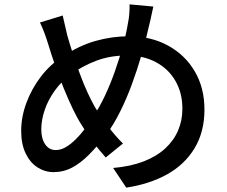

<svg xmlns="http://www.w3.org/2000/svg" viewBox="-20 -809 1040 879"><path d="M682 -779Q679 -766 675.5 -749.5Q672 -733 668.5 -717Q665 -701 662 -690Q648 -626 628 -557.5Q608 -489 583.5 -422.5Q559 -356 530 -298Q501 -240 469 -196Q427 -141 388.5 -102Q350 -63 310.5 -42Q271 -21 225 -21Q186 -21 152 -42.5Q118 -64 97.5 -106.5Q77 -149 77 -210Q77 -274 101 -338.5Q125 -403 167 -458Q209 -513 265 -549Q341 -600 417 -621.5Q493 -643 571 -643Q671 -643 749 -600.5Q827 -558 871.5 -482.5Q916 -407 916 -307Q916 -205 870.5 -130Q825 -55 744.5 -10.5Q664 34 558 50L498 -40Q578 -47 637.5 -70Q697 -93 736.5 -129.5Q776 -166 795.5 -212Q815 -258 815 -311Q815 -383 783.5 -438Q752 -493 694.5 -524Q637 -555 561 -555Q485 -555 421 -531Q357 -507 301 -466Q261 -436 231 -394.5Q201 -353 185 -306.5Q169 -260 169 -217Q169 -174 187 -148Q205 -122 235 -122Q258 -122 280.5 -135Q303 -148 325.5 -170Q348 -192 369 -220Q390 -248 409 -278Q436 -319 460.5 -371Q485 -423 505.5 -481Q526 -539 542 -596.5Q558 -654 566 -704Q570 -722 572 -747Q574 -772 573 -789ZM267 -738Q272 -716 277.5 -692.5Q283 -669 288 -647Q299 -608 314 -562Q329 -516 346 -470Q363 -424 381 -385Q399 -346 415 -318Q441 -276 474.5 -231Q508 -186 543 -152L464 -88Q434 -122 407.5 -156.5Q381 -191 355 -235Q334 -267 313.5 -310Q293 -353 272.5 -403Q252 -453 233.5 -506Q215 -559 200 -609Q192 -635 183 -659Q174 -683 163 -706Z"/></svg>

Font: Noto Sans SC Medium
Style: Regular
Weight: 500
Designer: Ryoko NISHIZUKA  (kana, bopomofo & ideographs); Paul D. Hunt (Latin, Greek & Cyrillic); Sandoll Communications , Soo-you
Foundry: Adobe
Version: Version 2.004-H2;hotconv 1.0.118;makeotfexe 2.5.65603